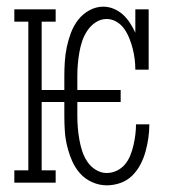

<svg xmlns="http://www.w3.org/2000/svg" viewBox="-20 -548 540 576"><path d="M300 8Q278 8 256.5 -1.5Q235 -11 220 -28Q205 -45 196 -66Q187 -87 181.5 -109.5Q176 -132 174.5 -154.5Q173 -177 173 -200V-242H105V-37H147V0H23V-37H65V-483H23V-520H147V-483H105V-278H173V-320Q173 -342 174.5 -364Q176 -386 180.5 -407.5Q185 -429 193 -450Q201 -471 214.5 -488.5Q228 -506 248 -517Q268 -528 290 -528Q306 -528 321.5 -521.5Q337 -515 349 -504Q361 -493 370 -479Q379 -465 386 -450V-520H426V-339H386Q386 -355 384 -371Q382 -387 378 -402.5Q374 -418 368 -433Q362 -448 353 -461Q344 -474 330 -482.5Q316 -491 300 -491Q282 -491 267 -481Q252 -471 242 -456Q232 -441 226.5 -424.5Q221 -408 218 -390.5Q215 -373 213.5 -355.5Q212 -338 212 -320V-278H342V-242H212V-200Q212 -182 213.5 -164.5Q215 -147 218 -129.5Q221 -112 226.5 -95Q232 -78 242 -63Q252 -48 267.5 -38.5Q283 -29 300 -29Q316 -29 330.5 -36Q345 -43 355 -55Q365 -67 371 -82Q377 -97 380.5 -112.5Q384 -128 386 -143.5Q388 -159 388 -175H428Q428 -154 425 -133.5Q422 -113 416.5 -93Q411 -73 401 -54Q391 -35 376 -20.5Q361 -6 341 1Q321 8 300 8Z"/></svg>

Font: Iosevka Curly Slab Extralight
Style: Regular
Weight: 200
Monospace: yes
Designer: Belleve Invis
Foundry: Belleve Invis
Version: Version 22.1.2; ttfautohint (v1.8.4)